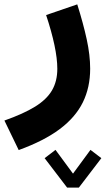

<svg xmlns="http://www.w3.org/2000/svg" viewBox="-49 -397 484 879"><path d="M312 461.9 415 327.1 365.2 289.1 285.2 397.9 205.1 289.1 155.3 327.1 258.3 461.9ZM162.1 -328.1Q187 -253.4 200.2 -190.9Q213.4 -128.4 213.4 -82Q213.4 -25.4 189.2 16.4Q165 58.1 111.8 91.1Q58.6 124 -28.8 154.8L36.6 290Q152.3 248 224.4 194.1Q296.4 140.1 330.1 71.8Q363.8 3.4 363.8 -82.5Q363.8 -144.5 348.1 -216.6Q332.5 -288.6 304.7 -377Z"/></svg>

Font: Estedad-FD-VF Thin
Style: Regular
Weight: 100
Designer: Amin Abedi
Version: Version 5.0